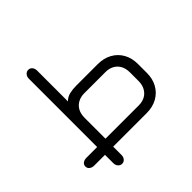

<svg xmlns="http://www.w3.org/2000/svg" viewBox="-187 -794 1059 1059"><g transform="rotate(-45 342.5 -264.5)"><path d="M212 0V65Q212 81 203 91.5Q194 102 180 102Q167 102 157.5 91.5Q148 81 148 65V0H64Q48 0 37 -8.5Q26 -17 26 -31Q26 -45 37 -53Q48 -61 64 -61H148V-593Q148 -610 157.5 -620.5Q167 -631 180 -631Q194 -631 203 -620.5Q212 -610 212 -593V-353Q230 -371 254 -376.5Q278 -382 306 -382H473Q521 -382 556.5 -362Q592 -342 611.5 -307Q631 -272 631 -226V-156Q631 -110 611.5 -75Q592 -40 556.5 -20Q521 0 473 0ZM213 -61H473Q500 -61 521 -72Q542 -83 554.5 -105Q567 -127 567 -158V-223Q567 -256 554.5 -277.5Q542 -299 521 -310Q500 -321 473 -321H307Q281 -321 259.5 -310Q238 -299 225.5 -277.5Q213 -256 213 -223Z"/></g></svg>

Font: Beiruti
Style: Regular
Weight: 400
Designer: Arlette Boutros
Foundry: Boutros
Version: Version 1.41